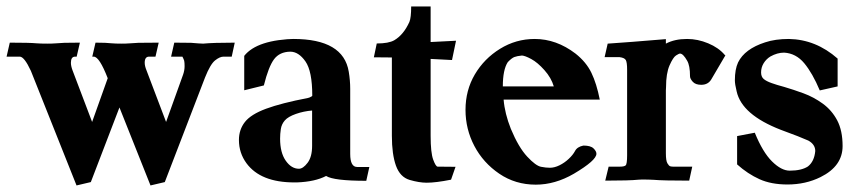

<svg xmlns="http://www.w3.org/2000/svg" viewBox="-39 -548 2606 583"><path d="M251 -418.5Q284.2 -418.5 300.3 -416.5Q312 -415.5 330.1 -415.5Q343.8 -415.5 354 -416.3Q364.3 -417 381.3 -418Q397 -418.5 442.9 -418.5L433.1 -376H413.6Q400.4 -376 400.4 -357.4Q400.4 -347.7 405.8 -334.5L465.3 -177.7L517.1 -321.8Q521.5 -334.5 521.5 -347.2Q521.5 -348.6 521.2 -356.4Q521 -364.3 518.1 -369.4Q515.1 -374.5 515.1 -375.5V-376H480.5L490.2 -418.5Q527.8 -418.5 541 -418Q555.7 -417 562.5 -416.3Q569.3 -415.5 577.6 -415.5Q608.9 -418.5 673.8 -418.5L664.6 -376H639.6Q628.4 -376 614 -364.5Q599.6 -353 583.5 -312.5L461.4 4.9L418 15.1L323.7 -221.7L236.8 4.9L193.4 15.1L54.7 -333Q34.7 -376 21 -376H-19L-9.3 -418.5Q50.8 -418.5 71.8 -416.5Q84 -415.5 105.5 -415.5Q119.1 -415.5 129.4 -416.3Q139.6 -417 156.7 -418Q171.9 -418.5 203.6 -418.5L193.8 -376H189Q176.3 -376 176.3 -357.4Q176.3 -347.7 181.2 -334.5L240.7 -177.7L288.1 -310.5Q262.7 -376 245.6 -376H241.2Z M862.3 5.9H854.5Q752.4 5.9 709.5 -52.2Q686.5 -83.5 686.5 -123Q686.5 -154.3 704.6 -177.5Q722.7 -200.7 768.8 -217.8Q814.9 -234.9 896 -250.5L900.9 -252Q908.7 -255.4 909.2 -257.3Q909.2 -332 888.4 -361.6Q867.7 -391.1 842.3 -391.1Q810.1 -390.6 793.2 -368.2Q776.4 -345.7 762.2 -288.6L702.6 -273.9V-378.4Q741.7 -427.7 861.3 -430.2L851.6 -429.7Q1003.9 -429.7 1020 -330.1Q1024.4 -303.7 1024.4 -278.3V-80.6Q1024.4 -41 1045.4 -41H1082.5L1073.2 1Q974.1 1 951.2 -13.7Q917.5 3.9 862.3 5.9ZM868.7 -35.6Q881.3 -35.6 895 -53.7Q908.7 -71.8 908.7 -105V-212.4Q883.3 -210.4 859.6 -202.1Q835.9 -193.8 825.9 -182.4Q815.9 -170.9 813.7 -156Q811.5 -141.1 811.5 -127Q811.5 -84.5 828.6 -60.1Q845.7 -35.6 868.7 -35.6Z M1256.8 6.8Q1233.9 6.8 1204.8 -1.7Q1175.8 -10.3 1163.3 -44.9Q1150.9 -79.6 1150.9 -135.7V-373.5Q1143.6 -374 1096.2 -374L1105 -416Q1141.1 -416 1158.2 -425.8Q1186.5 -442.4 1204.1 -481.4Q1209.5 -494.1 1209.5 -528.3H1268.6V-420.4L1345.7 -424.3L1333.5 -365.7L1268.6 -369.1V-135.7Q1268.6 -84.5 1276.4 -63.2Q1284.2 -42 1290 -42L1344.2 -41.5L1330.6 -2.4Q1284.2 6.8 1256.8 6.8Z M1587.9 12.7Q1525.9 12.7 1477.1 -20.5Q1428.2 -53.7 1401.4 -104.7Q1374.5 -155.8 1374.5 -214.4Q1374.5 -273.9 1402.8 -322Q1431.2 -370.1 1479.5 -399.9Q1527.8 -429.7 1584.5 -429.7Q1650.4 -429.7 1708.5 -385.3Q1741.2 -359.4 1756.8 -326.9Q1772.5 -294.4 1782.2 -245.6H1490.2Q1493.7 -203.1 1512.2 -156.7Q1535.6 -100.6 1561.8 -72.5Q1587.9 -44.4 1604 -41.5Q1618.7 -38.6 1630.9 -38.6Q1644.5 -38.6 1659.9 -46.1Q1675.3 -53.7 1688 -65.7Q1700.7 -77.6 1707 -89.4Q1713.4 -102.1 1732.4 -106Q1754.4 -106 1763.2 -97.4Q1772 -88.9 1772 -81.1Q1772 -61 1703.6 -20.5Q1646.5 12.7 1587.9 12.7ZM1642.6 -285.6Q1634.8 -312 1614 -335.2Q1593.3 -358.4 1574.2 -368.7Q1555.2 -378.9 1545.9 -379.4Q1530.8 -377.9 1522.7 -374.8Q1514.6 -371.6 1502.9 -359.4Q1487.8 -336.4 1487.8 -285.6Z M2053.7 0.5Q1974.1 0.5 1945.8 -2Q1930.7 -2.9 1910.6 -2.9L1899.9 -2.4Q1873.5 0.5 1798.8 0.5L1809.1 -42H1843.8Q1856 -42 1860.6 -45.7Q1865.2 -49.3 1865.2 -76.7V-336.4Q1865.2 -358.4 1861.3 -365.5Q1857.4 -372.6 1842.3 -374.5H1796.9L1806.2 -415.5Q1865.7 -419.4 1982.9 -429.2V-415.5Q2009.3 -429.7 2047.4 -429.7Q2079.6 -429.7 2111.3 -416.5Q2143.1 -403.3 2161.6 -381.3L2163.6 -379.9L2120.6 -306.6Q2110.8 -290.5 2090.3 -290.5Q2072.8 -290.5 2064.5 -299.8Q2056.2 -309.1 2056.2 -316.4Q2056.2 -349.1 2047.4 -363.8Q2035.2 -385.3 2025.9 -385.3Q2022.5 -385.3 2013.7 -379.6Q2004.9 -374 1994.1 -349.6Q1983.4 -325.2 1983.4 -283.2Q1983.4 -277.8 1982.9 -273.4V-82.5Q1982.9 -60.1 1987.5 -52.2Q1992.2 -44.4 1995.8 -43.2Q1999.5 -42 2004.4 -42H2063Z M2352.1 12.2Q2302.7 12.2 2267.1 -3.9Q2231.4 -20 2199.2 -48.8V-134.8L2252.9 -145Q2276.9 -85.9 2305.2 -57.9Q2333.5 -29.8 2358.9 -29.8Q2394.5 -29.8 2414.1 -42.5Q2433.6 -57.6 2436.5 -89.4Q2436.5 -109.4 2415.5 -121.1Q2392.1 -131.8 2332 -153.8Q2213.4 -199.7 2197.8 -270.5Q2192.4 -292.5 2192.4 -304.2Q2192.4 -337.4 2202.1 -358.4Q2222.2 -399.4 2284.2 -419.4Q2314.9 -429.7 2356.4 -429.7Q2438.5 -428.2 2504.4 -370.1V-285.6L2450.2 -273.4Q2428.2 -325.7 2403.1 -356Q2377.9 -386.2 2341.8 -388.2Q2321.3 -388.2 2300.3 -376.5Q2287.6 -368.7 2279.8 -356Q2272 -343.3 2272 -328.1Q2272 -314.9 2280 -308.1Q2288.1 -301.3 2304 -295.7Q2319.8 -290 2341.8 -284.2Q2370.1 -275.9 2400.9 -264.6Q2431.6 -253.4 2459.2 -233.4Q2486.8 -213.4 2503.2 -182.4Q2519.5 -151.4 2519.5 -104.5Q2519.5 -43.5 2452.6 -10.3Q2407.2 12.2 2352.1 12.2Z"/></svg>

Font: Quaaykop
Style: Bold
Weight: 700
Designer: Tup Wanders
Foundry: Free font, DO NOT SELL
Version: Version 1.00;July 31, 2023;FontCreator 11.5.0.2430 64-bit